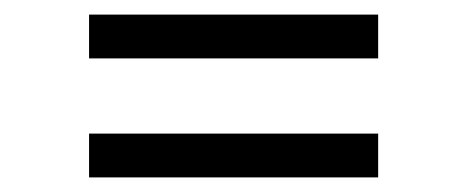

<svg xmlns="http://www.w3.org/2000/svg" viewBox="-20 -488 640 263"><path d="M102 -245V-305H498V-245ZM102 -408V-468H498V-408Z"/></svg>

Font: Red Hat Text VF
Style: Regular
Weight: 300
Designer: Pentagram, MCKL
Foundry: Pentagram, MCKL
Version: Version 1.023